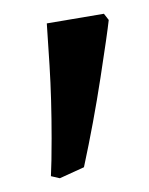

<svg xmlns="http://www.w3.org/2000/svg" viewBox="-20 -671 216 279"><path d="M54 -415Q55 -434 55 -470Q55 -527 52 -575.5Q49 -624 48 -637L131 -651L138 -642Q136 -623 126 -558Q116 -493 102 -428L67 -412Z"/></svg>

Font: Alegreya SC Medium
Style: Regular
Weight: 500
Designer: Juan Pablo del Peral
Foundry: Huerta Tipografica
Version: Version 2.007; ttfautohint (v1.6)